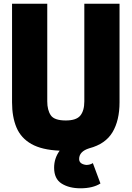

<svg xmlns="http://www.w3.org/2000/svg" viewBox="-20 -800 710 1036"><path d="M414 216Q353 216 312.5 190.5Q272 165 272 105Q272 54 302 13Q206 9 149.5 -23Q93 -55 69 -112Q45 -169 45 -248V-780H235V-253Q235 -206 254 -178Q273 -150 335 -150Q392 -150 413.5 -176.5Q435 -203 435 -253V-780H625V-248Q625 -150 587 -86.5Q549 -23 462 0Q407 17 407 58Q407 85 445 90Q466 90 481 80L522 190Q481 216 414 216Z"/></svg>

Font: Tanohe Sans ExtraBold
Style: Regular
Weight: 800
Designer: Village Type and Design LLC & Cristiano Sobral
Foundry: Cooper Hewitt Smithsonian Design Museum
Version: Version 1.00;September 29, 2021;FontCreator 13.0.0.2655 64-b